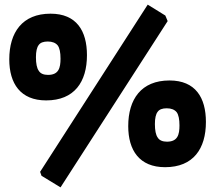

<svg xmlns="http://www.w3.org/2000/svg" viewBox="-20 -714 929 828"><path d="M693 -647 617 -694 153 27 159 44 241 94 703 -623ZM198 -655C76 -655 20 -574 20 -458C20 -354 68 -281 179 -281C301 -281 355 -361 355 -476C355 -581 310 -655 198 -655ZM147 -520C154 -530 167 -535 186 -535C206 -535 220 -529 229 -518C237 -507 241 -488 241 -461C241 -421 233 -391 187 -391C168 -391 154 -397 147 -409C139 -420 135 -440 135 -467C135 -492 139 -510 147 -520ZM711 -367C589 -367 533 -286 533 -170C533 -66 581 7 692 7C814 7 868 -73 868 -188C868 -293 823 -367 711 -367ZM660 -232C667 -242 680 -247 699 -247C719 -247 733 -241 742 -230C750 -219 754 -200 754 -173C754 -133 746 -103 700 -103C681 -103 667 -109 660 -121C652 -132 648 -152 648 -179C648 -204 652 -222 660 -232Z"/></svg>

Font: Luna Sans Black
Style: Regular
Weight: 900
Designer: Juan Pablo del Peral
Foundry: Huerta Tipografica
Version: Version 2.001; ttfautohint (v1.5)